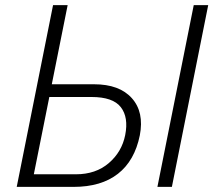

<svg xmlns="http://www.w3.org/2000/svg" viewBox="-20 -731 834 751"><path d="M182.6 -401.4H347.7Q447.3 -401.4 495.8 -346.9Q544.4 -292.5 526.9 -201.7Q506.8 -102.5 441.4 -51.3Q376 0 267.6 0H45.4L187.5 -710.9H244.6ZM172.9 -351.6 112.3 -49.3H277.3Q354.5 -49.3 405.5 -93Q456.5 -136.7 469.7 -202.6Q483.4 -272 452.6 -311.8Q421.9 -351.6 337.9 -351.6ZM652.3 0H595.7L737.8 -710.9H794.4Z"/></svg>

Font: Franko
Style: Light Italic
Weight: 300
Designer: Google
Version: Version 1.200310; 2013